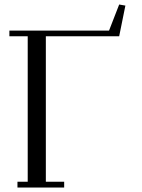

<svg xmlns="http://www.w3.org/2000/svg" viewBox="-20 -839 635 859"><path d="M22 -676.8V-702.1H467.8L513.2 -818.8L541 -814L513.2 -676.8H185.1V-25.9H267.1V0H58.1V-25.9H104V-676.8Z"/></svg>

Font: Dehuti
Style: Book
Weight: 400
Version: Version 1.2